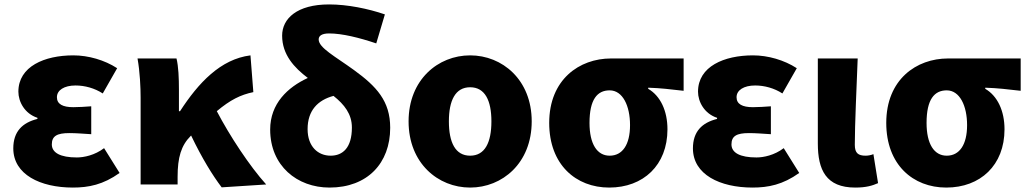

<svg xmlns="http://www.w3.org/2000/svg" viewBox="-20 -833 4642 867"><path d="M309 14C380 14 446 1 520 -52L450 -164C408 -132 359 -122 327 -122C253 -122 214 -143 214 -181C214 -219 238 -232 293 -232C324 -232 359 -229 392 -227V-353C366 -351 335 -349 311 -349C263 -349 237 -363 237 -394C237 -426 270 -447 321 -447C363 -447 407 -435 444 -411L509 -525C452 -562 379 -583 311 -583C181 -583 63 -533 63 -419C63 -374 91 -320 149 -301V-296C81 -279 40 -239 40 -163C40 -45 162 14 309 14Z M981 13 1182 0C1107 -83 1017 -220 959 -331C1020 -382 1066 -405 1124 -417L1111 -583C976 -566 876 -459 793 -331H788V-427C788 -481 786 -532 777 -569H601C612 -508 615 -437 615 -392V0H782V-35C782 -122 798 -176 841 -219L843 -221C893 -117 940 -41 981 13Z M1468 14C1639 14 1742 -96 1742 -256C1742 -377 1680 -443 1578 -517C1494 -578 1419 -617 1419 -655C1419 -671 1433 -682 1466 -682C1525 -682 1602 -663 1679 -637L1718 -768C1642 -794 1549 -813 1466 -813C1321 -813 1254 -749 1254 -672C1254 -586 1309 -527 1370 -481C1279 -439 1200 -365 1200 -248C1200 -84 1322 14 1468 14ZM1486 -400C1535 -361 1569 -318 1569 -257C1569 -166 1528 -130 1473 -130C1416 -130 1369 -171 1369 -250C1369 -334 1415 -381 1486 -400Z M2103 14C2248 14 2381 -96 2381 -285C2381 -473 2248 -583 2103 -583C1958 -583 1825 -473 1825 -285C1825 -96 1958 14 2103 14ZM2103 -130C2036 -130 2007 -190 2007 -285C2007 -379 2036 -439 2103 -439C2170 -439 2199 -379 2199 -285C2199 -190 2170 -130 2103 -130Z M2731 14C2885 14 2994 -87 2994 -249C2994 -333 2962 -400 2907 -432V-437C2966 -435 3005 -430 3067 -423V-569H2739C2596 -569 2460 -474 2460 -278C2460 -89 2581 14 2731 14ZM2733 -130C2676 -130 2642 -183 2642 -278C2642 -384 2677 -425 2733 -425C2792 -425 2825 -355 2825 -268C2825 -180 2791 -130 2733 -130Z M3378 14C3449 14 3515 1 3589 -52L3519 -164C3477 -132 3428 -122 3396 -122C3322 -122 3283 -143 3283 -181C3283 -219 3307 -232 3362 -232C3393 -232 3428 -229 3461 -227V-353C3435 -351 3404 -349 3380 -349C3332 -349 3306 -363 3306 -394C3306 -426 3339 -447 3390 -447C3432 -447 3476 -435 3513 -411L3578 -525C3521 -562 3448 -583 3380 -583C3250 -583 3132 -533 3132 -419C3132 -374 3160 -320 3218 -301V-296C3150 -279 3109 -239 3109 -163C3109 -45 3231 14 3378 14Z M3842 14C3892 14 3920 5 3945 -6L3924 -137C3913 -132 3898 -130 3889 -130C3856 -130 3840 -141 3840 -179C3840 -269 3848 -439 3853 -569H3673V-185C3673 -66 3710 14 3842 14Z M4253 14C4407 14 4516 -87 4516 -249C4516 -333 4484 -400 4429 -432V-437C4488 -435 4527 -430 4589 -423V-569H4261C4118 -569 3982 -474 3982 -278C3982 -89 4103 14 4253 14ZM4255 -130C4198 -130 4164 -183 4164 -278C4164 -384 4199 -425 4255 -425C4314 -425 4347 -355 4347 -268C4347 -180 4313 -130 4255 -130Z"/></svg>

Font: ChiuKong Gothic MN Heavy
Style: Regular
Weight: 900
Designer: Ryoko NISHIZUKA 西塚涼子 (kana, bopomofo & ideographs); Paul D. Hunt (Latin, Greek & Cyrillic); Sandoll Communications 산돌커뮤니
Foundry: Adobe
Version: Version 1.300